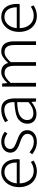

<svg xmlns="http://www.w3.org/2000/svg" viewBox="1190 -1776 600 3019"><g transform="rotate(-90 1489.5 -267.0)"><path d="M304 13C381 13 431 -12 474 -39L452 -82C412 -54 367 -36 310 -36C195 -36 118 -126 115 -257H493C495 -270 496 -284 496 -299C496 -456 419 -547 290 -547C169 -547 56 -439 56 -266C56 -91 167 13 304 13ZM115 -303C126 -426 204 -497 291 -497C384 -497 443 -432 443 -303Z M769 13C886 13 952 -56 952 -139C952 -242 862 -270 780 -302C718 -326 656 -346 656 -406C656 -454 692 -498 771 -498C823 -498 862 -477 898 -450L928 -490C888 -522 833 -547 773 -547C661 -547 598 -481 598 -403C598 -312 686 -276 765 -250C826 -229 894 -199 894 -136C894 -80 853 -35 772 -35C699 -35 651 -63 604 -102L573 -60C621 -20 689 13 769 13Z M1208 7C1276 7 1338 -25 1394 -70H1396L1402 0H1451V-338C1451 -456 1406 -547 1279 -547C1203 -547 1141 -527 1077 -486L1102 -440C1141 -469 1198 -498 1271 -499C1320 -498 1349 -484 1370 -452C1390 -419 1394 -377 1393 -340C1258 -333 1167 -312 1122 -277C1077 -241 1054 -195 1053 -138C1053 -38 1122 7 1208 7ZM1220 -42C1160 -42 1111 -67 1111 -140C1111 -181 1128 -218 1173 -249C1217 -280 1288 -292 1393 -297V-119C1329 -63 1280 -43 1220 -42Z M1637 0H1695V-399C1751 -463 1802 -495 1849 -495C1929 -495 1964 -446 1964 -333V0H2022V-399C2079 -463 2128 -495 2176 -495C2256 -495 2291 -446 2291 -333V0H2349V-341C2349 -478 2296 -547 2189 -547C2125 -547 2069 -504 2009 -439C1990 -504 1947 -547 1862 -547C1802 -547 1742 -505 1694 -452H1692L1685 -533H1637Z M2745 13C2822 13 2872 -12 2915 -39L2893 -82C2853 -54 2808 -36 2751 -36C2636 -36 2559 -126 2556 -257H2934C2936 -270 2937 -284 2937 -299C2937 -456 2860 -547 2731 -547C2610 -547 2497 -439 2497 -266C2497 -91 2608 13 2745 13ZM2556 -303C2567 -426 2645 -497 2732 -497C2825 -497 2884 -432 2884 -303Z"/></g></svg>

Font: Spoqa Han Sans Neo Light
Style: Regular
Weight: 300
Designer: [Spoqa Han Sans Neo] Dong-huui Kim  Younghwa Kang  Yujin Lee  [Noto Sans] Ryoko NISHIZUKA  (kana & ideographs); Paul D. 
Foundry: Spoqa (http://www.spoqa-han-sans.com)
Version: Version 1.000